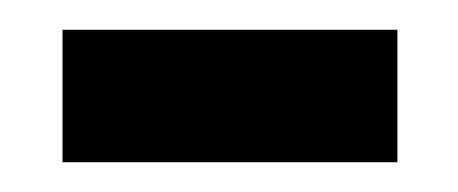

<svg xmlns="http://www.w3.org/2000/svg" viewBox="-20 -337 308 129"><path d="M22 -228V-317H247V-228Z"/></svg>

Font: Noto Serif Ethiopic ExtraCondensed SemiBold
Style: Regular
Weight: 600
Width: 2
Designer: Monotype Design Team
Foundry: Monotype Imaging Inc.
Version: Version 2.102; ttfautohint (v1.8.4.7-5d5b)